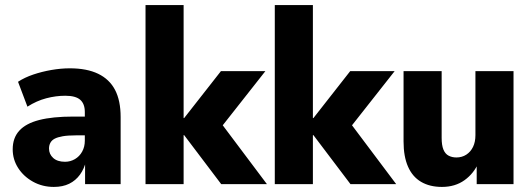

<svg xmlns="http://www.w3.org/2000/svg" viewBox="-20 -725 2092 756"><path d="M192 11Q147 11 110 -9.5Q73 -30 51.5 -63.5Q30 -97 30 -137Q30 -182 56 -210.5Q82 -239 134.5 -252.5Q187 -266 269 -266H328V-192H278Q247 -192 227 -188.5Q207 -185 195.5 -179Q184 -173 178.5 -163Q173 -153 173 -140Q173 -118 189.5 -103Q206 -88 236 -88Q257 -88 275 -98.5Q293 -109 303.5 -128Q314 -147 314 -171V-284Q314 -316 296 -332Q278 -348 237 -348Q200 -348 162 -338Q124 -328 88 -305L51 -403Q77 -420 111 -431.5Q145 -443 182.5 -449.5Q220 -456 255 -456Q322 -456 366.5 -434.5Q411 -413 433 -371Q455 -329 455 -264V0H315V-92H319Q312 -61 295 -37.5Q278 -14 252.5 -1.5Q227 11 192 11Z M553 0V-705H703V-260H705L850 -445H1025L836 -205L838 -257L1031 0H851L705 -193H703V0Z M1062 0V-705H1212V-260H1214L1359 -445H1534L1345 -205L1347 -257L1540 0H1360L1214 -193H1212V0Z M1720 11Q1672 11 1638 -9Q1604 -29 1586.5 -69Q1569 -109 1569 -168V-445H1719V-182Q1719 -153 1726 -136Q1733 -119 1746.5 -112Q1760 -105 1777 -105Q1799 -105 1816 -116Q1833 -127 1842.5 -146.5Q1852 -166 1852 -193V-445H2002V0H1857V-86H1865Q1846 -42 1809 -15.5Q1772 11 1720 11Z"/></svg>

Font: Nunito Sans 12pt ExtraLight
Style: Weight 830 Width 84 Optical size 12.0 YTLC 445
Weight: 830
Width: 4
Designer: Vernon Adams
Foundry: Vernon Adams
Version: Version 3.101;gftools[0.9.27]